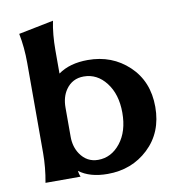

<svg xmlns="http://www.w3.org/2000/svg" viewBox="-85 -838 848 924"><g transform="rotate(-10 339.0 -376.0)"><path d="M64.5 0Q78.1 -73.2 78.1 -143.6V-583.5Q78.1 -659.2 64.5 -728L235.4 -762.2Q222.2 -698.2 222.2 -619.6V-506.3Q278.8 -546.9 367.2 -546.9Q485.4 -546.9 566.4 -470.7Q648.4 -393.6 648.4 -268.6Q648.4 -143.6 566.4 -66.4Q485.4 9.8 367.2 9.8Q280.3 9.8 228 -29.8Q230 -13.7 235.8 0ZM334 -64.9Q398.4 -64.9 442.9 -121.1Q487.3 -177.2 487.3 -268.6Q487.3 -358.9 442.9 -416Q399.4 -472.2 334 -472.2Q278.3 -472.2 246.6 -426.8Q222.2 -391.6 222.2 -339.8V-197.3Q222.2 -148.4 246.6 -112.3Q278.8 -64.9 334 -64.9Z"/></g></svg>

Font: Classica
Style: Bold
Weight: 700
Designer: Wojciech Kalinowski "wmk69" (wmk69@o2.pl)
Foundry: Wojciech Kalinowski "wmk69" (wmk69@o2.pl)
Version: Version 2.1.1; 2021-05-14